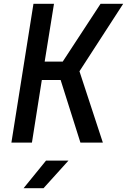

<svg xmlns="http://www.w3.org/2000/svg" viewBox="-20 -750 668 1010"><path d="M40 0 156 -730H264L215 -426H310L509 -730H628L398 -375L521 0H403L299 -329H200L148 0ZM104 240 222 95H340L209 240Z"/></svg>

Font: NKDuy Mono SemiBold
Style: Italic
Weight: 600
Italic angle: -9°
Monospace: yes
Designer: NKDuy
Foundry: NKDuy
Version: Version 2.251; ttfautohint (v1.8.4.7-5d5b)